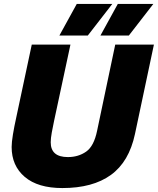

<svg xmlns="http://www.w3.org/2000/svg" viewBox="-20 -937 800 973"><path d="M296 16Q172 16 105.5 -40.5Q39 -97 39 -192Q39 -216 45.5 -255.5Q52 -295 62 -340L141 -711H337L254 -324Q248 -296 242.5 -266Q237 -236 237 -216Q237 -141 324 -141Q377 -141 416.5 -168.5Q456 -196 472 -274L564 -711H760L664 -258Q634 -117 542 -50.5Q450 16 296 16ZM281 -757 369 -917H549L425 -757ZM489 -757 577 -917H757L633 -757Z"/></svg>

Font: Geist Black
Style: Italic
Weight: 900
Italic angle: -12°
Designer: Basement.studio, Andrés Briganti, Mateo Zaragoza
Foundry: Basement.studio, Vercel, Andrés Briganti, Guido Ferreyra, Mateo Zaragoza
Version: Version 1.500; ttfautohint (v1.8.4.7-5d5b)